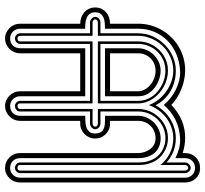

<svg xmlns="http://www.w3.org/2000/svg" viewBox="-46 -765 811 759"><g transform="rotate(90 359.5 -385.5)"><path d="M457.8 -59.1Q457.8 -47.4 453.2 -36.7Q448.7 -26.1 440.9 -17.9Q433.1 -9.8 422.2 -4.9Q411.4 0 398.7 0Q387 0 376.5 -4.8Q366 -9.5 358 -17.6Q350.1 -25.6 345.5 -36.4Q340.8 -47.1 340.8 -59.1V-297.1H190.7V-59.1Q190.7 -47.4 186.2 -36.7Q181.6 -26.1 173.8 -17.9Q166 -9.8 155.2 -4.9Q144.3 0 131.6 0Q119.9 0 109.4 -4.8Q98.9 -9.5 90.9 -17.6Q83 -25.6 78.4 -36.4Q73.7 -47.1 73.7 -59.1V-297.1Q60.8 -297.1 49.2 -301.3Q37.6 -305.4 28.8 -313.1Q20 -320.8 14.8 -331.7Q9.5 -342.5 9.5 -356Q9.5 -369.9 14.6 -380.9Q19.8 -391.8 28.4 -399.4Q37.1 -407 48.8 -411Q60.5 -415 73.7 -415V-525.9Q73.7 -551.5 80.3 -575.4Q86.9 -599.4 99 -620.1Q111.1 -640.9 128.1 -657.8Q145 -674.8 165.6 -687Q186.3 -699.2 210.1 -705.7Q233.9 -712.2 259.5 -711.9Q278.8 -711.7 297.6 -707.5Q316.4 -703.4 333.9 -696.3Q351.3 -689.2 366.8 -679.3Q382.3 -669.4 394.8 -657.5Q422.9 -684.3 456.1 -698.4Q489.3 -712.4 526.6 -711.9Q541.7 -711.7 556.4 -709.2Q571 -706.8 585.2 -702.1V-711.9Q585.2 -724.6 589.7 -735.5Q594.2 -746.3 602.1 -754.3Q609.9 -762.2 620.7 -766.6Q631.6 -771 644.3 -771Q657 -771 667.5 -766.5Q678 -762 685.5 -753.9Q693.1 -745.8 697.3 -735.1Q701.4 -724.4 701.4 -711.9V-59.1Q701.4 -47.4 697.1 -36.7Q692.9 -26.1 685.2 -17.9Q677.5 -9.8 667.1 -4.9Q656.7 0 644.3 0Q631.8 0 621.1 -4.5Q610.4 -9 602.4 -17.1Q594.5 -25.1 589.8 -35.9Q585.2 -46.6 585.2 -59.1V-525.9Q585.2 -536.1 581.9 -548.2Q578.6 -560.3 571.5 -570.7Q564.5 -581.1 553.3 -588Q542.2 -595 526.6 -595Q512 -595 499.4 -589.7Q486.8 -584.5 477.5 -575.1Q468.3 -565.7 463 -553.1Q457.8 -540.5 457.8 -525.9V-415H468.8Q481.2 -415 491.9 -410.4Q502.7 -405.8 510.6 -397.8Q518.6 -389.9 523.1 -379.2Q527.6 -368.4 527.6 -356Q527.6 -344 522.9 -333.3Q518.3 -322.5 510.3 -314.5Q502.2 -306.4 491.5 -301.8Q480.7 -297.1 468.8 -297.1H457.8ZM93.5 -59.1Q93.5 -51.3 96.3 -44.2Q99.1 -37.1 104.2 -31.7Q109.4 -26.4 116.3 -23.2Q123.3 -20 131.6 -20Q140.1 -20 147.3 -22.8Q154.5 -25.6 159.7 -30.8Q164.8 -35.9 167.7 -43.1Q170.7 -50.3 170.7 -59.1V-316.9H360.6V-59.1Q360.6 -51.3 363.4 -44.2Q366.2 -37.1 371.3 -31.7Q376.5 -26.4 383.4 -23.2Q390.4 -20 398.7 -20Q407.2 -20 414.4 -22.8Q421.6 -25.6 426.8 -30.8Q431.9 -35.9 434.8 -43.1Q437.7 -50.3 437.7 -59.1V-316.9Q447.8 -316.9 460 -317.4Q472.2 -317.9 482.8 -321.4Q493.4 -325 500.6 -332.9Q507.8 -340.8 507.8 -356Q507.8 -366.7 504.8 -373.8Q501.7 -380.9 496.6 -385.1Q491.5 -389.4 484.5 -391.6Q477.5 -393.8 469.7 -394.5Q461.9 -395.3 453.7 -395.1Q445.6 -395 437.7 -395V-525.9Q437.7 -543.2 444.7 -559.3Q451.7 -575.4 463.7 -587.8Q475.8 -600.1 492.1 -607.5Q508.3 -615 526.6 -615Q545.9 -615 560.7 -608.4Q575.4 -601.8 585.3 -590Q595.2 -578.1 600.2 -561.8Q605.2 -545.4 605.2 -526.1V-59.1Q605.2 -50.3 608.2 -43.1Q611.1 -35.9 616.2 -30.8Q621.3 -25.6 628.5 -22.8Q635.7 -20 644.3 -20Q652.6 -20 659.5 -23.2Q666.5 -26.4 671.6 -31.7Q676.8 -37.1 679.6 -44.2Q682.4 -51.3 682.4 -59.1V-711.9Q682.4 -720.2 679.6 -727.3Q676.8 -734.4 671.6 -739.6Q666.5 -744.9 659.5 -747.9Q652.6 -751 644.3 -751Q635.7 -751 628.5 -748.2Q621.3 -745.4 616.2 -740.2Q611.1 -735.1 608.2 -727.9Q605.2 -720.7 605.2 -711.9V-673.3Q586.9 -682.6 566.9 -687.9Q546.9 -693.1 526.6 -691.9Q487.1 -689.9 453.7 -673.6Q420.4 -657.2 394.8 -627.4Q384 -640.9 368.9 -653.1Q353.8 -665.3 336.1 -674.2Q318.4 -683.1 298.8 -688Q279.3 -692.9 259.5 -691.9Q224.4 -689.9 194 -677.1Q163.6 -664.3 141.2 -642.5Q118.9 -620.6 106.2 -590.9Q93.5 -561.3 93.5 -525.9V-395Q83.7 -395 72.4 -394.3Q61 -393.6 51.3 -389.8Q41.5 -386 35 -378.1Q28.6 -370.1 28.6 -356Q28.6 -342.8 34.5 -335Q40.5 -327.1 49.9 -323Q59.3 -318.8 70.8 -317.6Q82.3 -316.4 93.5 -316.9ZM153.6 -59.1Q153.6 -54.2 151.5 -50.4Q149.4 -46.6 146.2 -44.1Q143.1 -41.5 139.2 -40.3Q135.3 -39.1 131.6 -39.1Q127.4 -39.1 123.8 -40.9Q120.1 -42.7 117.4 -45.7Q114.7 -48.6 113.2 -52.1Q111.6 -55.7 111.6 -59.1V-335.9H68.6Q64.9 -335.9 61 -337.5Q57.1 -339.1 54 -341.8Q50.8 -344.5 48.7 -348.1Q46.6 -351.8 46.6 -356Q46.6 -360.4 48.5 -364.3Q50.3 -368.2 53.5 -371Q56.6 -373.8 60.5 -375.4Q64.5 -377 68.6 -377H111.6V-525.9Q111.6 -556.6 123.8 -583.7Q136 -610.8 156.4 -631.2Q176.8 -651.6 203.5 -663.3Q230.2 -675 259.5 -675Q282 -675 302.7 -669.4Q323.5 -663.8 341.2 -653.4Q358.9 -643.1 372.9 -628.2Q387 -613.3 396.2 -594.7Q396.7 -595.9 397.5 -597Q398.2 -598.1 398.7 -599.4Q408.4 -616.2 422.2 -630.2Q436 -644.3 452.6 -654.2Q469.2 -664.1 488 -669.6Q506.8 -675 526.6 -675Q554.7 -675 578.9 -665.2Q603 -655.3 622.3 -638.4V-711.9Q622.3 -716.1 624.1 -720Q626 -723.9 629.2 -727.1Q632.3 -730.2 636.2 -732.1Q640.1 -733.9 644.3 -733.9Q647.9 -733.9 651.6 -731.8Q655.3 -729.7 658.1 -726.6Q660.9 -723.4 662.6 -719.5Q664.3 -715.6 664.3 -711.9V-59.1Q664.3 -54.9 662.5 -51.3Q660.6 -47.6 657.7 -44.9Q654.8 -42.2 651.2 -40.6Q647.7 -39.1 644.3 -39.1Q640.1 -39.1 636.2 -40.5Q632.3 -42 629.2 -44.6Q626 -47.1 624.1 -50.9Q622.3 -54.7 622.3 -59.1V-526.4Q622.3 -547.4 617.9 -563.5Q613.5 -579.6 606.1 -591.6Q598.6 -603.5 588.9 -611.6Q579.1 -619.6 568.5 -624.6Q557.9 -629.6 547 -631.8Q536.1 -634 526.6 -634Q504.2 -634 484.9 -625.5Q465.6 -616.9 451.3 -602.2Q437 -587.4 428.8 -567.7Q420.7 -548.1 420.7 -525.9V-377H468.8Q472.9 -377 476.8 -375.4Q480.7 -373.8 483.9 -371Q487.1 -368.2 488.9 -364.3Q490.7 -360.4 490.7 -356Q490.7 -351.8 488.6 -348.1Q486.6 -344.5 483.4 -341.8Q480.2 -339.1 476.3 -337.5Q472.4 -335.9 468.8 -335.9H420.7V-59.1Q420.7 -54.2 418.6 -50.4Q416.5 -46.6 413.3 -44.1Q410.2 -41.5 406.2 -40.3Q402.3 -39.1 398.7 -39.1Q394.5 -39.1 390.9 -40.9Q387.2 -42.7 384.5 -45.7Q381.8 -48.6 380.2 -52.1Q378.7 -55.7 378.7 -59.1V-335.9H153.6ZM654.3 -711.9Q654.3 -715.8 651.2 -720Q648.2 -724.1 644.3 -724.1Q638.9 -724.1 635.6 -720.3Q632.3 -716.6 632.3 -711.9V-614.3Q613 -637.7 585.9 -651.4Q558.8 -665 526.6 -665Q504.9 -665 484.5 -658Q464.1 -650.9 446.9 -638.2Q429.7 -625.5 416.4 -607.8Q403.1 -590.1 395.5 -568.6Q387.2 -590.3 372.6 -608.2Q357.9 -626 339.6 -638.5Q321.3 -651.1 300.7 -658.1Q280 -665 259.5 -665Q240.2 -665 222.5 -659.8Q204.8 -654.5 189.6 -645.3Q174.3 -636 161.7 -622.9Q149.2 -609.9 140.3 -594.5Q131.3 -579.1 126.5 -561.6Q121.6 -544.2 121.6 -525.9V-366.9H68.6Q64 -366.9 60.3 -364.1Q56.6 -361.3 56.6 -356Q56.6 -351.6 60.8 -348.8Q64.9 -345.9 68.6 -345.9H121.6V-59.1Q121.6 -53.7 124.8 -51.4Q127.9 -49.1 131.6 -49.1Q136.2 -49.1 139.9 -51.4Q143.6 -53.7 143.6 -59.1V-345.9H388.7V-59.1Q388.7 -53.7 391.8 -51.4Q395 -49.1 398.7 -49.1Q403.3 -49.1 407 -51.4Q410.6 -53.7 410.6 -59.1V-345.9H468.8Q472.4 -345.9 476.6 -348.8Q480.7 -351.6 480.7 -356Q480.7 -361.3 476.9 -364.1Q473.1 -366.9 468.8 -366.9H410.6V-525.9Q410.6 -542 414.7 -557Q418.7 -572 426.3 -585.1Q433.8 -598.1 444.3 -609Q454.8 -619.9 467.7 -627.7Q480.5 -635.5 495.4 -639.8Q510.3 -644 526.6 -644Q536.6 -644 548.5 -641.6Q560.3 -639.2 572 -633.5Q583.7 -627.9 594.6 -619Q605.5 -610.1 613.9 -597.2Q622.3 -584.2 627.3 -567Q632.3 -549.8 632.3 -527.8V-59.1Q632.3 -53.7 636 -51.4Q639.6 -49.1 644.3 -49.1Q649.7 -49.1 652 -52.1Q654.3 -55.2 654.3 -59.1ZM259.5 -644Q275.4 -644 291 -639.9Q306.6 -635.7 321 -628.2Q335.4 -620.6 347.8 -609.9Q360.1 -599.1 369.3 -586.1Q378.4 -573 383.5 -557.7Q388.7 -542.5 388.7 -525.9V-366.9H143.6V-525.9Q143.6 -542 147.6 -557Q151.6 -572 159.2 -585.1Q166.7 -598.1 177.2 -609Q187.7 -619.9 200.6 -627.7Q213.4 -635.5 228.3 -639.8Q243.2 -644 259.5 -644ZM153.6 -377H378.7V-525.9Q378.7 -543 373.4 -557.7Q368.2 -572.5 359.3 -584.5Q350.3 -596.4 338.5 -605.7Q326.7 -615 313.4 -621.3Q300 -627.7 286.3 -630.9Q272.5 -634 259.5 -634Q237.1 -634 217.8 -625.5Q198.5 -616.9 184.2 -602.2Q169.9 -587.4 161.7 -567.7Q153.6 -548.1 153.6 -525.9ZM259.5 -615Q274.9 -615 292.6 -609.3Q310.3 -603.5 325.4 -592.4Q340.6 -581.3 350.6 -564.6Q360.6 -547.9 360.6 -525.9V-395H170.7V-525.9Q170.7 -543.2 177.6 -559.3Q184.6 -575.4 196.7 -587.8Q208.7 -600.1 225 -607.5Q241.2 -615 259.5 -615ZM190.7 -415H340.8V-525.9Q340.8 -539.1 334.2 -551.5Q327.6 -564 316.4 -573.6Q305.2 -583.3 290.4 -589.1Q275.6 -595 259.5 -595Q244.9 -595 232.3 -589.7Q219.7 -584.5 210.4 -575.1Q201.2 -565.7 195.9 -553.1Q190.7 -540.5 190.7 -525.9Z"/></g></svg>

Font: TafelwerkOT
Style: Regular
Weight: 400
Designer: Peter Wiegel
Foundry: Peter Wiegel, based on an original design named Oxford by Christine Lord, 1969
Version: Version 1.000